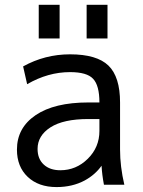

<svg xmlns="http://www.w3.org/2000/svg" viewBox="-20 -759 588 791"><path d="M134.8 -145.5Q134.8 -104.5 160.2 -81.1Q185.5 -57.6 228.5 -57.6Q293.9 -57.6 341.8 -105Q389.6 -152.3 389.6 -219.7V-268.6H343.8Q241.2 -268.6 188 -234.4Q134.8 -200.2 134.8 -145.5ZM268.6 -535.2Q378.9 -535.2 426.8 -488.8Q474.6 -442.4 474.6 -336.9V-142.6Q474.6 -73.2 492.2 2H408.2Q400.4 -39.1 398.4 -76.2Q372.1 -39.1 329.1 -15.6Q278.3 11.7 212.9 11.7Q138.7 11.7 94.2 -30.3Q49.8 -72.3 49.8 -142.6Q49.8 -232.4 127 -284.7Q204.1 -336.9 343.8 -336.9H389.6Q389.6 -407.2 363.3 -434.6Q337.9 -461.9 268.6 -461.9Q177.7 -461.9 91.8 -412.1L75.2 -485.4Q165 -535.2 268.6 -535.2ZM139.6 -600.6V-739.3H225.6V-600.6ZM336.9 -600.6V-739.3H422.9V-600.6Z"/></svg>

Font: Gen Shin Gothic Regular
Style: Regular
Weight: 400
Designer: [Source Han Sans]
Ryoko NISHIZUKA  (kana & ideographs); Paul D. Hunt (Latin, Greek & Cyrillic); Wenlong ZHANG  (bopomofo
Version: Version 1.002.20150607